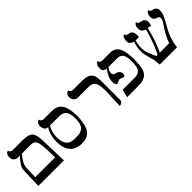

<svg xmlns="http://www.w3.org/2000/svg" viewBox="151 -1423 2299 2299"><g transform="rotate(-45 1300.0 -273.5)"><path d="M184.1 -413.1Q143.6 -365.7 123.5 -325.7Q103.5 -285.6 103 -246.1L98.1 -100.1H435.1L431.2 -231Q428.7 -306.6 419.2 -344.7Q409.7 -382.8 389.6 -397.9Q369.6 -413.1 330.1 -413.1ZM50.8 0 59.1 -263.2Q60.1 -292 87.4 -333.7Q114.7 -375.5 150.9 -413.1H120.1Q85.4 -413.1 66.2 -433.6Q46.9 -454.1 46.9 -485.8Q46.9 -504.9 51.5 -519.3Q56.2 -533.7 62.5 -540.3Q68.8 -546.9 75.2 -550.5Q81.5 -554.2 85.9 -554.7L90.8 -555.2Q99.6 -520 138.2 -520H293.9Q331.5 -520 357.7 -516.8Q383.8 -513.7 404.1 -505.4Q424.3 -497.1 436.5 -484.6Q448.7 -472.2 456.8 -450.9Q464.8 -429.7 468.3 -404.3Q471.7 -378.9 473.1 -340.8L483.9 0Z M815.9 -413.1H659.7Q617.7 -342.3 617.7 -256.8Q617.7 -223.1 623.5 -196.3Q629.4 -169.4 638.2 -152.3Q647 -135.3 661.4 -122.8Q675.8 -110.4 688.5 -104.2Q701.2 -98.1 719.7 -94.7Q738.3 -91.3 750 -90.6Q761.7 -89.8 779.8 -89.8Q808.1 -89.8 828.9 -92.8Q849.6 -95.7 871.1 -105.5Q892.6 -115.2 906.2 -132.1Q919.9 -148.9 928.5 -178.5Q937 -208 937 -249Q937 -333.5 910.9 -373.3Q884.8 -413.1 815.9 -413.1ZM776.9 11.2Q761.2 11.2 745.4 9.3Q729.5 7.3 709.2 1.2Q689 -4.9 671.1 -14.9Q653.3 -24.9 635.7 -42.5Q618.2 -60.1 605.7 -83Q593.3 -106 585.4 -139.9Q577.6 -173.8 577.6 -214.8Q577.6 -332 630.9 -414.1Q614.3 -414.1 601.6 -422.1Q588.9 -430.2 582.5 -442.4Q576.2 -454.6 573 -465.6Q569.8 -476.6 569.8 -485.8Q569.8 -504.9 574.5 -519.5Q579.1 -534.2 585.9 -541Q592.8 -547.9 599.6 -551.8Q606.4 -555.7 610.8 -556.6L615.7 -557.1Q623.5 -520 664.1 -520H797.9Q830.6 -520 856.2 -512.7Q881.8 -505.4 904.1 -487.5Q926.3 -469.7 941.2 -441.2Q956.1 -412.6 964.4 -368.4Q972.7 -324.2 972.7 -266.1Q972.7 -214.8 966.8 -173.6Q960.9 -132.3 950.9 -103.8Q940.9 -75.2 926 -54.2Q911.1 -33.2 895 -20.8Q878.9 -8.3 857.9 -1Q836.9 6.3 818.4 8.8Q799.8 11.2 776.9 11.2Z M1417.5 12.2 1426.8 -233.9Q1426.8 -335.4 1403.1 -374.3Q1379.4 -413.1 1314.5 -413.1H1139.6Q1105 -413.1 1083.7 -434.3Q1062.5 -455.6 1062.5 -486.8Q1062.5 -504.4 1067.6 -518.1Q1072.8 -531.7 1080.1 -538.8Q1087.4 -545.9 1094.5 -550.3Q1101.6 -554.7 1106.9 -555.7L1111.8 -557.1Q1121.1 -520 1160.6 -520H1286.6Q1343.8 -520 1377.7 -512.9Q1411.6 -505.9 1433.6 -485.6Q1455.6 -465.3 1463.6 -432.4Q1471.7 -399.4 1471.7 -344.2V-33.2Q1471.7 -21.5 1466.1 -12.5Q1460.4 -3.4 1452.6 1Q1444.8 5.4 1436.8 8.3Q1428.7 11.2 1423.3 11.7Z M1896.5 -248Q1896.5 -279.8 1894.8 -301.8Q1893.1 -323.7 1887.5 -346.4Q1881.8 -369.1 1871.6 -382.6Q1861.3 -396 1843.5 -404.5Q1825.7 -413.1 1800.3 -413.1H1651.4Q1620.6 -372.6 1620.6 -346.2Q1620.6 -322.8 1628.2 -313.2Q1635.7 -303.7 1662.6 -297.9Q1688 -292 1703.6 -275.4Q1719.2 -258.8 1719.2 -240.2Q1719.2 -195.8 1696.3 -195.8Q1689.9 -195.8 1672.4 -205.8Q1654.8 -215.8 1640.6 -215.8Q1625.5 -215.8 1609.6 -205.8Q1593.8 -195.8 1586.4 -195.8Q1573.7 -195.8 1565.7 -210.4Q1557.6 -225.1 1557.6 -252Q1557.6 -296.9 1573.5 -331.8Q1589.4 -366.7 1623.5 -413.1L1624 -413.6Q1565.4 -418 1565.4 -475.1Q1565.4 -495.1 1569.8 -510.5Q1574.2 -525.9 1580.6 -533.9Q1586.9 -542 1593.3 -547.1Q1599.6 -552.2 1604 -553.7L1608.4 -555.2Q1615.7 -520 1656.2 -520H1788.6Q1864.7 -520 1899.7 -457Q1934.6 -394 1934.6 -265.1Q1934.6 -216.8 1931.9 -182.4Q1929.2 -147.9 1921.6 -116.2Q1914.1 -84.5 1900.6 -64.2Q1887.2 -43.9 1866 -28.8Q1844.7 -13.7 1814.2 -6.8Q1783.7 0 1742.2 0H1553.2L1579.6 -100.1H1789.6Q1846.7 -100.1 1871.6 -136.5Q1896.5 -172.9 1896.5 -248Z M2568.4 -452.1Q2568.4 -421.9 2552.7 -384.8Q2537.1 -347.7 2514.2 -307.6L2467.3 -223.6Q2443.4 -179.7 2424.1 -120.4Q2404.8 -61 2399.4 0H2106.4Q2103 -17.1 2101.6 -45.4Q2100.1 -73.7 2097.2 -85.9L2082.5 -140.1L2068.8 -190.4Q2064.5 -207 2060.8 -230.7Q2057.1 -254.4 2057.1 -275.9Q2057.1 -335 2082.5 -410.2Q2021.5 -428.2 2021.5 -477.1Q2021.5 -497.6 2025.1 -513.7Q2028.8 -529.8 2034.4 -537.8Q2040 -545.9 2045.4 -551Q2050.8 -556.2 2054.7 -557.6L2058.1 -559.1Q2063.5 -541 2074.2 -533.4Q2085 -525.9 2116.2 -520Q2165 -509.8 2165 -443.8Q2165 -423.8 2160.2 -409.2Q2145.5 -409.2 2129.2 -408.2Q2112.8 -407.2 2105.5 -407.2Q2089.4 -344.7 2089.4 -292Q2089.4 -220.7 2150.4 -100.1H2170.4Q2232.9 -216.3 2287.1 -412.1Q2226.1 -434.6 2226.1 -482.9Q2226.1 -502.9 2230 -518.1Q2233.9 -533.2 2239.5 -540.5Q2245.1 -547.9 2250.7 -552.5Q2256.3 -557.1 2260.3 -558.1L2264.2 -559.1Q2266.1 -549.8 2269.3 -543.2Q2272.5 -536.6 2278.6 -533Q2284.7 -529.3 2287.1 -528.1Q2289.6 -526.9 2298.6 -524.9Q2307.6 -522.9 2308.1 -522.9Q2308.6 -522.9 2316.7 -521Q2324.7 -519 2326.4 -518.3Q2328.1 -517.6 2335.4 -515.1Q2342.8 -512.7 2345.2 -510.5Q2347.7 -508.3 2353.3 -504.4Q2358.9 -500.5 2361.1 -495.6Q2363.3 -490.7 2366.5 -484.6Q2369.6 -478.5 2370.8 -470.2Q2372.1 -461.9 2372.1 -452.1Q2372.1 -442.4 2368.2 -425Q2364.3 -407.7 2360.4 -398.9Q2340.8 -411.1 2313.5 -411.1Q2273.4 -232.4 2207.5 -100.1H2367.2Q2399.9 -199.7 2484.4 -318.8Q2510.3 -355.5 2510.3 -381.8Q2510.3 -387.2 2509 -391.6Q2507.8 -396 2506.3 -399.2Q2504.9 -402.3 2502 -405.3Q2499 -408.2 2497.1 -409.7Q2495.1 -411.1 2491.5 -412.8Q2487.8 -414.6 2486.1 -415Q2484.4 -415.5 2481 -416.7Q2477.5 -418 2477.1 -418Q2428.2 -435.1 2428.2 -476.1Q2428.2 -498.5 2432.4 -515.4Q2436.5 -532.2 2442.6 -540Q2448.7 -547.9 2454.8 -552.7Q2460.9 -557.6 2464.8 -558.6L2469.2 -559.1Q2470.2 -552.2 2472.7 -547.1Q2475.1 -542 2477.5 -538.8Q2480 -535.6 2484.9 -532.7Q2489.7 -529.8 2492.2 -528.8L2501 -525.4Q2507.3 -523.4 2509.3 -522.9Q2509.8 -522.9 2514.6 -521.5L2521.5 -519.5Q2523.4 -518.6 2528.6 -516.4Q2533.7 -514.2 2536.6 -512.5Q2539.6 -510.7 2544.4 -507.3Q2549.3 -503.9 2552 -500.5Q2554.7 -497.1 2558.3 -491.9Q2562 -486.8 2564 -481Q2565.9 -475.1 2567.1 -467.8Q2568.4 -460.4 2568.4 -452.1Z"/></g></svg>

Font: Linux Libertine Display G
Style: Regular
Weight: 400
Designer: Philipp H. Poll
Foundry: Philipp H. Poll
Version: Version 5.0.9